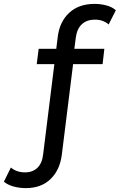

<svg xmlns="http://www.w3.org/2000/svg" viewBox="-112 -768 616 988"><path d="M21 200Q-13 200 -43 191.5Q-73 183 -92 167L-56 94Q-27 119 17 119Q56 119 80.5 95.5Q105 72 110 26L185 -577Q194 -655 243.5 -701.5Q293 -748 375 -748Q406 -748 436 -740Q466 -732 484 -715L447 -642Q434 -654 416 -660.5Q398 -667 377 -667Q335 -667 309.5 -643.5Q284 -620 278 -574L269 -505L267 -461L206 29Q196 107 148 153.5Q100 200 21 200ZM77 -438 87 -517H425L416 -438Z"/></svg>

Font: MOST Montserrat Medium
Style: Regular
Weight: 500
Designer: Julieta Ulanovsky
Foundry: Julieta Ulanovsky
Version: Version 8.000;March 11, 2024;FontCreator 15.0.0.2926 64-bit